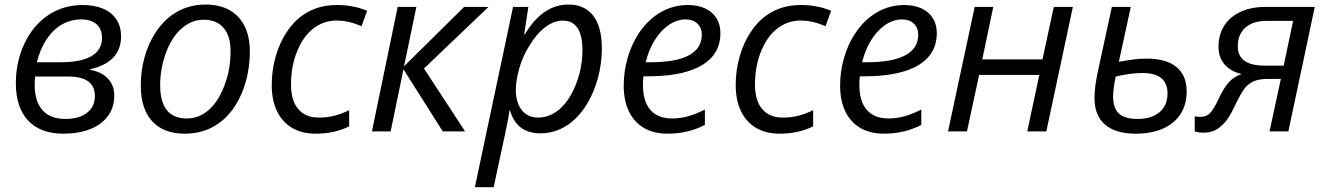

<svg xmlns="http://www.w3.org/2000/svg" viewBox="-20 -566 5714 827"><path d="M48.3 -207Q48.3 -300.3 85.4 -378.7Q122.6 -457 188 -501Q253.4 -544.4 335.9 -544.4Q387.2 -544.4 424.6 -528.3Q461.9 -512.2 481.7 -481.7Q501.5 -451.2 501.5 -409.2Q501.5 -298.3 368.2 -267.6V-265.1Q417.5 -256.8 444.8 -227.5Q472.2 -198.2 472.2 -154.3Q472.2 -102.5 444.3 -65.4Q416.5 -28.3 366.9 -9.3Q317.4 9.8 252.4 9.8Q154.3 9.8 101.3 -46.6Q48.3 -103 48.3 -207ZM388.7 -152.8Q388.7 -236.3 273.9 -236.3H130.9Q129.9 -219.7 129.9 -213.4L129.4 -201.7Q129.4 -128.9 163.1 -91.3Q196.8 -53.7 261.2 -53.7Q320.8 -53.7 354.7 -80.1Q388.7 -106.4 388.7 -152.8ZM242.7 -297.9Q356.4 -297.9 397.9 -343.3Q419.4 -367.7 419.4 -402.8Q419.4 -439.9 396 -461.2Q372.6 -482.4 330.1 -482.4Q285.2 -482.4 247.1 -460.7Q209 -439 181.2 -397.5Q153.3 -356 138.7 -297.9Z M586.4 -198.2Q586.4 -261.7 602.8 -320.1Q619.1 -378.4 649.7 -425.5Q680.2 -472.7 721.7 -502Q785.2 -546.4 865.2 -546.4Q925.8 -546.4 968.5 -522.5Q1011.2 -498.5 1033.7 -452.9Q1056.2 -407.2 1056.2 -343.8Q1056.2 -278.8 1040 -219Q1023.9 -159.2 993.7 -111.6Q963.4 -64 921.9 -34.7Q859.4 9.8 776.4 9.8Q684.1 9.8 635.3 -43.9Q586.4 -97.7 586.4 -198.2ZM950.7 -209.5Q973.1 -271 973.1 -345.7Q973.1 -410.6 943.1 -445.8Q913.1 -481 857.4 -481Q804.2 -481 761.5 -442.9Q718.8 -404.8 693.8 -335.9Q669.9 -269.5 669.9 -198.7Q669.9 -55.7 785.2 -55.7Q839.8 -55.7 883.1 -95.9Q926.3 -136.2 950.7 -209.5Z M1150.4 -199.2Q1150.4 -262.2 1166.7 -320.6Q1183.1 -378.9 1213.4 -425.8Q1243.7 -472.7 1285.2 -501.5Q1347.7 -544.4 1429.7 -544.4Q1502.4 -544.4 1561.5 -519.5L1537.1 -453.1Q1481.4 -477.5 1430.2 -477.5Q1374 -477.5 1329.6 -443.1Q1285.2 -408.7 1259.3 -343.8Q1233.4 -279.8 1233.4 -202.6Q1233.4 -125.5 1271 -89.4Q1300.8 -59.6 1353 -59.6Q1387.7 -59.6 1418 -66.9Q1448.2 -74.2 1483.9 -91.3V-22Q1421.9 9.8 1338.9 9.8Q1280.8 9.8 1238.3 -15.1Q1195.8 -40 1173.1 -87.2Q1150.4 -134.3 1150.4 -199.2Z M1692.9 -536.1H1773.4L1720.2 -280.3L1979 -536.1H2084L1806.2 -271L1983.4 0H1887.2L1717.8 -267.6L1662.6 0H1582Z M2189.9 -536.1H2255.9L2237.8 -418.9H2241.2Q2280.3 -483.9 2326.7 -515.1Q2373 -546.4 2429.2 -546.4Q2498 -546.4 2535.2 -498.3Q2572.3 -450.2 2572.3 -357.9Q2572.3 -294.4 2556.4 -233.6Q2540.5 -172.9 2511.2 -122.8Q2481.9 -72.8 2442.4 -40.5Q2381.8 8.3 2307.6 8.3Q2205.1 8.3 2176.8 -90.3H2174.3Q2170.4 -55.7 2153.3 21.5L2106.4 240.2H2025.4ZM2461.9 -206.1Q2488.8 -275.9 2488.8 -350.1Q2488.8 -477.1 2404.3 -477.1Q2365.7 -477.1 2328.1 -448.7Q2290.5 -420.4 2259.8 -368.2Q2231.9 -325.2 2216.8 -271.7Q2201.7 -218.3 2201.7 -179.2Q2201.7 -124.5 2227.3 -92Q2252.9 -59.6 2297.9 -59.6Q2349.6 -59.6 2392.3 -97.7Q2435.1 -135.7 2461.9 -206.1Z M2666.5 -196.8Q2666.5 -257.3 2682.9 -314.9Q2699.2 -372.6 2729.7 -419.9Q2760.3 -467.3 2802.2 -498Q2865.7 -544.4 2942.9 -544.4Q2985.4 -544.4 3017.1 -529.8Q3048.8 -515.1 3065.9 -487.8Q3083 -460.4 3083 -423.8Q3083 -322.8 2985.4 -275.4Q2906.2 -237.3 2770.5 -237.3H2751.5Q2749.5 -222.2 2749.5 -199.2Q2749.5 -128.9 2781.7 -92.3Q2814 -55.7 2875.5 -55.7Q2909.2 -55.7 2943.6 -65.2Q2978 -74.7 3016.1 -94.2V-27.8Q2977.5 -8.3 2938.2 0.7Q2898.9 9.8 2855 9.8Q2795.9 9.8 2753.7 -14.9Q2711.4 -39.6 2689 -85.9Q2666.5 -132.3 2666.5 -196.8ZM3002.9 -416.5Q3002.9 -445.8 2984.1 -464.1Q2965.3 -482.4 2933.6 -482.4Q2896.5 -482.4 2861.8 -459.2Q2827.1 -436 2800.8 -394Q2774.4 -352.1 2761.2 -297.9H2782.7Q2892.1 -297.9 2947.5 -327.9Q3002.9 -357.9 3002.9 -416.5Z M3148.9 -199.2Q3148.9 -262.2 3165.3 -320.6Q3181.6 -378.9 3211.9 -425.8Q3242.2 -472.7 3283.7 -501.5Q3346.2 -544.4 3428.2 -544.4Q3501 -544.4 3560.1 -519.5L3535.6 -453.1Q3480 -477.5 3428.7 -477.5Q3372.6 -477.5 3328.1 -443.1Q3283.7 -408.7 3257.8 -343.8Q3231.9 -279.8 3231.9 -202.6Q3231.9 -125.5 3269.5 -89.4Q3299.3 -59.6 3351.6 -59.6Q3386.2 -59.6 3416.5 -66.9Q3446.8 -74.2 3482.4 -91.3V-22Q3420.4 9.8 3337.4 9.8Q3279.3 9.8 3236.8 -15.1Q3194.3 -40 3171.6 -87.2Q3148.9 -134.3 3148.9 -199.2Z M3598.6 -196.8Q3598.6 -257.3 3615 -314.9Q3631.3 -372.6 3661.9 -419.9Q3692.4 -467.3 3734.4 -498Q3797.9 -544.4 3875 -544.4Q3917.5 -544.4 3949.2 -529.8Q3981 -515.1 3998 -487.8Q4015.1 -460.4 4015.1 -423.8Q4015.1 -322.8 3917.5 -275.4Q3838.4 -237.3 3702.6 -237.3H3683.6Q3681.6 -222.2 3681.6 -199.2Q3681.6 -128.9 3713.9 -92.3Q3746.1 -55.7 3807.6 -55.7Q3841.3 -55.7 3875.7 -65.2Q3910.2 -74.7 3948.2 -94.2V-27.8Q3909.7 -8.3 3870.4 0.7Q3831.1 9.8 3787.1 9.8Q3728 9.8 3685.8 -14.9Q3643.6 -39.6 3621.1 -85.9Q3598.6 -132.3 3598.6 -196.8ZM3935.1 -416.5Q3935.1 -445.8 3916.3 -464.1Q3897.5 -482.4 3865.7 -482.4Q3828.6 -482.4 3793.9 -459.2Q3759.3 -436 3732.9 -394Q3706.5 -352.1 3693.4 -297.9H3714.8Q3824.2 -297.9 3879.6 -327.9Q3935.1 -357.9 3935.1 -416.5Z M4178.2 -536.1H4258.3L4210.9 -310.1H4470.2L4519 -536.1H4601.1L4486.8 0H4404.8L4456.5 -243.2H4197.3L4145 0H4063.5Z M4694.3 -143.1Q4694.3 -190.9 4709 -258.8L4769 -536.1H4850.6L4799.3 -299.8Q4842.3 -307.6 4866.9 -310.5Q4891.6 -313.5 4918.9 -313.5Q5003.4 -313.5 5047.4 -277.3Q5091.3 -241.2 5091.3 -172.4Q5091.3 -116.2 5065.2 -75.2Q5039.1 -34.2 4989.5 -12.2Q4939.9 9.8 4871.1 9.8Q4785.2 9.8 4739.7 -29.3Q4694.3 -68.4 4694.3 -143.1ZM5008.8 -163.6Q5008.8 -251.5 4900.9 -251.5Q4849.1 -251.5 4785.6 -236.3Q4774.4 -180.2 4774.4 -150.9Q4774.4 -100.6 4799.3 -77.1Q4824.2 -53.7 4879.9 -53.7Q4939.9 -53.7 4974.4 -82.8Q5008.8 -111.8 5008.8 -163.6Z M5126 0V-65.4Q5133.8 -62.5 5147 -62.5Q5166 -62.5 5178.5 -68.8Q5190.9 -75.2 5202.6 -92Q5214.4 -108.9 5230 -142.1Q5252 -189.5 5274.2 -213.1Q5296.4 -236.8 5328.1 -247.1Q5280.3 -258.3 5254.4 -288.6Q5228.5 -318.8 5228.5 -363.8Q5228.5 -414.6 5251 -451.9Q5273.4 -489.3 5314.9 -510.7Q5362.8 -536.1 5429.7 -536.1H5643.1L5529.3 0H5448.2L5497.1 -226.1H5441.4Q5407.2 -226.1 5384.8 -217.8Q5362.3 -209.5 5345.7 -190.9Q5327.1 -169.9 5298.3 -108.9Q5269.5 -47.9 5245.1 -28.3Q5229 -11.2 5209.2 -2.9Q5189.5 5.4 5162.1 5.4Q5142.1 5.4 5126 0ZM5509.3 -283.2 5549.8 -476.1H5434.6Q5377 -476.1 5344.2 -447Q5311.5 -418 5311.5 -366.7Q5311.5 -283.2 5427.7 -283.2Z"/></svg>

Font: Viking Open Sans
Style: Italic
Weight: 400
Italic angle: -12°
Foundry: Ascender Corporation
Version: Version 2.000